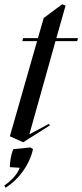

<svg xmlns="http://www.w3.org/2000/svg" viewBox="-28 -648 384 896"><path d="M80 16 205 -63 200 -70 109 -21 231 -456H332L336 -470H235L278 -622L262 -628L176 -564L149 -470H80L76 -456H145L18 -12ZM-8 218 -2 228C62 188 110 120 126 48L114 40L34 48C22 76 18 112 18 132L64 135C55 162 28 193 -8 218Z"/></svg>

Font: Mazius Display Extra italic
Style: Regular
Weight: 400
Italic angle: -17°
Designer: Alberto Casagrande & Collletttivo
Foundry: Collletttivo
Version: Version 2.000;Glyphs 3.2 (3217)